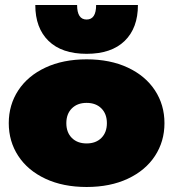

<svg xmlns="http://www.w3.org/2000/svg" viewBox="-20 -732 692 767"><path d="M121 -712H288Q288 -654 326 -654Q364 -654 364 -712H531Q531 -620 478 -568.5Q425 -517 326 -517Q227 -517 174 -568.5Q121 -620 121 -712ZM15 -240Q15 -313 53 -371Q91 -429 161.5 -462Q232 -495 326 -495Q420 -495 490.5 -462Q561 -429 599 -371Q637 -313 637 -240Q637 -167 599 -109Q561 -51 490.5 -18Q420 15 326 15Q232 15 161.5 -18Q91 -51 53 -109Q15 -167 15 -240ZM407 -240Q407 -277 385 -299Q363 -321 326 -321Q289 -321 267 -299Q245 -277 245 -240Q245 -203 267 -181Q289 -159 326 -159Q363 -159 385 -181Q407 -203 407 -240Z"/></svg>

Font: Prompt Black
Style: Regular
Weight: 900
Designer: Katatrad Team
Foundry: CadsonDemak
Version: Version 1.000